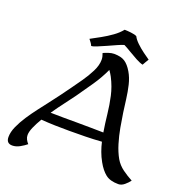

<svg xmlns="http://www.w3.org/2000/svg" viewBox="-156 -1037 1126 1179"><g transform="rotate(20 407.5 -447.0)"><path d="M118.7 -87.4Q118.7 -72.8 125.5 -59.6Q132.3 -46.4 142.1 -36.1Q126 -22.5 101.1 -8.5Q76.2 5.4 51.8 5.4Q12.7 5.4 12.7 -36.6Q12.7 -68.8 29.5 -106.4Q46.4 -144 71.5 -182.1Q96.7 -220.2 123 -254.4Q149.4 -288.6 168.9 -314Q194.8 -348.1 220.7 -382.3Q246.6 -416.5 271 -451.2Q292 -480.5 319.3 -519.3Q346.7 -558.1 367.4 -599.4Q388.2 -640.6 388.2 -677.2Q388.2 -688 385.7 -698.2Q383.3 -708.5 379.4 -718.3Q394 -725.1 413.1 -731.4Q432.1 -737.8 448.2 -737.8Q493.2 -737.8 518.6 -721.4Q543.9 -705.1 566.4 -667Q586.4 -633.3 596.7 -589.8Q606.9 -546.4 612.5 -501.5Q618.2 -456.5 623.5 -418Q629.9 -374 638.9 -324.2Q647.9 -274.4 662.4 -226.6Q676.8 -178.7 698.7 -140.1Q717.8 -107.4 750.2 -83.7Q782.7 -60.1 815.4 -43Q804.2 -27.3 784.9 -11Q765.6 5.4 745.1 5.4Q690.9 5.4 661.1 -18.3Q631.3 -42 606.4 -86.9Q590.3 -115.7 579.6 -145.3Q568.8 -174.8 562 -205.1Q509.3 -201.2 456.1 -200.2Q402.8 -199.2 350.1 -199.2Q303.7 -199.2 257.8 -200.4Q211.9 -201.7 166 -205.1Q145.5 -170.4 132.1 -139.9Q118.7 -109.4 118.7 -87.4ZM377.9 -263.2Q420.9 -263.2 464.1 -262.5Q507.3 -261.7 550.8 -261.2Q541.5 -317.9 535.4 -375.2Q529.3 -432.6 516.8 -488.8Q504.4 -544.9 476.6 -598.6Q467.3 -616.2 454.1 -634.8Q426.8 -575.7 390.1 -522.2Q353.5 -468.8 316.9 -417Q299.3 -392.1 267.8 -351.1Q236.3 -310.1 205.1 -264.6Q247.6 -263.7 290.8 -263.4Q334 -263.2 377.9 -263.2ZM298.8 -734.9Q294.4 -745.6 287.6 -754.6Q280.8 -763.7 273.9 -772.5Q303.2 -788.1 338.4 -807.6Q373.5 -827.1 405.5 -850.1Q437.5 -873 458 -898.9Q473.1 -898.9 499.8 -896Q526.4 -893.1 538.6 -886.2Q547.9 -867.2 569.8 -846.2Q591.8 -825.2 616.5 -806.9Q641.1 -788.6 659.2 -776.4Q652.3 -766.6 646.7 -755.9Q641.1 -745.1 634.8 -734.9Q616.7 -738.8 589.4 -753.4Q562 -768.1 534.7 -784.7Q507.3 -801.3 488.8 -810.5Q472.7 -806.2 445.6 -793.9Q418.5 -781.7 388.7 -768.3Q358.9 -754.9 334.2 -744.9Q309.6 -734.9 298.8 -734.9Z"/></g></svg>

Font: Lumanosimo
Style: Regular
Weight: 400
Designer: The DocRepair Project, Eduardo Rodriguez Tunni
Foundry: Google
Version: Version 1.010